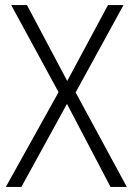

<svg xmlns="http://www.w3.org/2000/svg" viewBox="-20 -734 521 754"><path d="M478 0 277 -371 465 -714H404L244 -416L86 -714H24L210 -372L3 0H64L243 -326L414 0Z"/></svg>

Font: Noto Sans Gujarati SemiCondensed Light
Style: Regular
Weight: 300
Width: 4
Designer: Jelle Bosma - Monotype Design Team, Universal Thirst
Foundry: Monotype Imaging Inc.
Version: Version 2.106